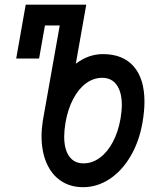

<svg xmlns="http://www.w3.org/2000/svg" viewBox="-20 -790 640 818"><path d="M157 -210Q157 -240 162.5 -276L234.5 -681.5H171.5L146.5 -540.5H49L89.5 -770H347.5L303 -518.5Q357 -559.5 418.5 -559.5Q504 -559.5 549.8 -506.8Q595.5 -454 595.5 -356.5Q595.5 -317 587 -267.5Q573 -187 536.2 -124.5Q499.5 -62 446.8 -27.2Q394 7.5 334 7.5Q279.5 7.5 239.5 -19.5Q199.5 -46.5 178.2 -95.8Q157 -145 157 -210ZM493.5 -284.5Q499 -317.5 499 -343Q499 -397.5 477.2 -428Q455.5 -458.5 415.5 -458.5Q378.5 -458.5 346.5 -435Q314.5 -411.5 291.8 -368.2Q269 -325 259 -267.5Q253.5 -233.5 253.5 -208Q253.5 -154 274.8 -124Q296 -94 336 -94Q373 -94 405.2 -117.8Q437.5 -141.5 460.5 -184.5Q483.5 -227.5 493.5 -284.5Z"/></svg>

Font: JuliaMono BoldItalic
Style: Regular
Weight: 700
Italic angle: -9°
Monospace: yes
Designer: cormullion
Foundry: corm
Version: Version 0.049; ttfautohint (v1.8.4)